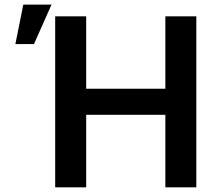

<svg xmlns="http://www.w3.org/2000/svg" viewBox="-20 -797 908 817"><path d="M214.8 0V-727.5H346.7V-419.4H683.6V-727.5H815.4V0H683.6V-308.6H346.7V0ZM45.4 -609.4 79.1 -777.3H199.2L124.5 -609.4Z"/></svg>

Font: Inter Tight SemiBold
Style: Regular
Weight: 600
Designer: Rasmus Andersson
Foundry: rsms
Version: Version 3.004; ttfautohint (v1.8.4.7-5d5b)